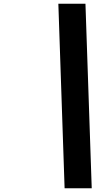

<svg xmlns="http://www.w3.org/2000/svg" viewBox="-20 -880 571 1020"><path d="M290 -860H434L467.3 120H323.2Z"/></svg>

Font: Hussar
Style: BdSuprConOblThree
Weight: 700
Foundry: Cannot Into Space Fonts
Version: Version 2.00